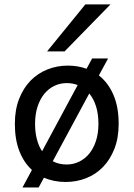

<svg xmlns="http://www.w3.org/2000/svg" viewBox="-20 -801 597 858"><path d="M136.7 -247.6Q136.7 -209.5 144.8 -179Q152.8 -148.4 168 -125L327.1 -420.9Q304.2 -429.7 278.3 -429.7Q248.5 -429.7 222.7 -417.2Q196.8 -404.8 177.7 -381.3Q158.7 -357.9 147.7 -324.2Q136.7 -290.5 136.7 -247.6ZM419.9 -247.6Q419.9 -291.5 409.2 -325.7Q398.4 -359.9 378.9 -383.3L215.8 -80.6Q242.7 -65.9 278.3 -65.9Q307.6 -65.9 333.5 -78.4Q359.4 -90.8 378.7 -114.3Q397.9 -137.7 408.9 -171.4Q419.9 -205.1 419.9 -247.6ZM462.9 -539.6 421.9 -463.9Q463.4 -431.6 486.8 -377.4Q510.3 -323.2 510.3 -247.6Q510.3 -184.6 491.2 -136Q472.2 -87.4 439.9 -54.4Q407.7 -21.5 364.7 -4.6Q321.8 12.2 273.4 12.2Q246.6 12.2 222.4 7.3Q198.2 2.4 176.3 -6.8L152.8 36.6H80.6L122.6 -41.5Q86.4 -74.7 66.4 -126.2Q46.4 -177.7 46.4 -247.6Q46.4 -310.5 65.4 -359.1Q84.5 -407.7 116.7 -440.7Q148.9 -473.6 191.9 -490.7Q234.9 -507.8 283.2 -507.8Q328.1 -507.8 366.7 -493.7L391.6 -539.6ZM473.6 -781.2 268.6 -571.3H190.4L361.3 -781.2Z"/></svg>

Font: Andika Am
Style: Regular
Weight: 400
Designer: Victor Gaultney, Annie Olsen, Julie Remington, Don Collingsworth, Eric Hays, Becca Hirsbrunner
Foundry: SIL International
Version: Version 5.000